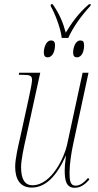

<svg xmlns="http://www.w3.org/2000/svg" viewBox="-20 -881 467 911"><path d="M273 -701H304C325 -750 367 -808 409 -853L411 -861H402C350 -816 320 -772 292 -726C278 -777 263 -813 230 -861H222L220 -853C242 -815 268 -746 273 -701ZM206 -609C231 -609 241 -641 241 -666C241 -684 234 -689 222 -689C198 -689 188 -653 188 -633C188 -613 196 -609 206 -609ZM345 -609C370 -609 379 -641 379 -665C379 -684 373 -689 361 -689C337 -689 327 -653 327 -633C327 -613 335 -609 345 -609ZM335 10C365 10 387 -10 404 -29L398 -37C380 -17 362 0 338 0C313 0 310 -26 310 -61C310 -101 318 -156 328 -201L400 -536H372L298 -193C286 -137 225 -2 134 -2C99 -2 80 -29 80 -88C80 -123 94 -186 104 -230L171 -536H71L69 -526H84C122 -526 132 -523 132 -501C132 -487 123 -446 116 -413L76 -230C66 -187 52 -127 52 -90C52 -33 74 9 130 9C195 9 248 -43 292 -142H293C288 -104 287 -87 287 -73C287 -22 295 10 335 10Z"/></svg>

Font: Noto Serif Display Condensed Thin
Style: Italic
Weight: 100
Width: 3
Italic angle: -12°
Designer: Monotype Design Team
Foundry: Monotype Imaging Inc.
Version: Version 2.009